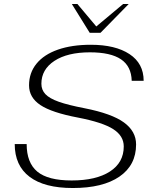

<svg xmlns="http://www.w3.org/2000/svg" viewBox="-20 -935 771 965"><path d="M54 -211H114Q114 -117 167.5 -72.5Q221 -28 340 -28Q463 -28 532.5 -73Q602 -118 602 -199Q602 -252 549 -286Q496 -320 372 -344Q240 -369 183 -407Q126 -445 126 -506Q126 -569 163.5 -615Q201 -661 271 -685.5Q341 -710 436 -710Q560 -710 631 -663Q702 -616 702 -529H642Q640 -602 588 -637Q536 -672 432 -672Q319 -672 253.5 -629Q188 -586 188 -514Q188 -483 208.5 -461.5Q229 -440 275.5 -423.5Q322 -407 405 -391Q542 -364 603 -319.5Q664 -275 664 -209Q664 -105 580.5 -47.5Q497 10 346 10Q203 10 128.5 -46.5Q54 -103 54 -211ZM341 -915H369L464 -802L599 -915H627L485 -770H431Z"/></svg>

Font: Fahkwang ExtraLight
Style: Italic
Weight: 275
Italic angle: -10°
Designer: Suppakit Chalermlarp | Katatrad Co.,Ltd.
Foundry: Cadson Demak Co.,Ltd.
Version: Version 1.000; ttfautohint (v1.6)